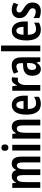

<svg xmlns="http://www.w3.org/2000/svg" viewBox="1434 -2234 810 3719"><g transform="rotate(-90 1839.5 -375.0)"><path d="M531 -553C472 -553 435 -526 410 -472H402C388 -519 352 -553 289 -553C231 -553 188 -525 167 -472H160L148 -543H59V0H171V-268C171 -385 186 -454 248 -454C288 -454 307 -418 307 -332V0H418V-284C418 -397 438 -454 494 -454C534 -454 553 -416 553 -331V0H665V-360C665 -490 622 -553 531 -553Z M839 -753C797 -753 777 -730 777 -685C777 -641 799 -618 839 -618C880 -618 901 -641 901 -685C901 -729 882 -753 839 -753ZM894 -543H783V0H894Z M1242 -553C1188 -553 1146 -525 1122 -472H1115L1103 -543H1014V0H1126V-269C1126 -402 1148 -454 1209 -454C1254 -454 1269 -413 1269 -333V0H1381V-362C1381 -488 1332 -553 1242 -553Z M1666 -552C1542 -552 1478 -452 1478 -268C1478 -102 1537 10 1683 10C1735 10 1781 -1 1823 -26V-121C1779 -93 1741 -82 1697 -82C1624 -82 1589 -134 1588 -242H1846V-309C1846 -453 1784 -552 1666 -552ZM1667 -464C1717 -464 1742 -407 1742 -325H1588C1592 -422 1620 -464 1667 -464Z M2158 -553C2108 -553 2070 -508 2049 -453H2042L2027 -543H1941V0H2052V-279C2052 -372 2088 -435 2147 -435C2164 -435 2179 -433 2191 -428L2203 -546C2186 -551 2172 -553 2158 -553Z M2433 -553C2373 -553 2318 -538 2271 -510L2304 -426C2346 -451 2381 -463 2411 -463C2457 -463 2476 -430 2476 -362V-335L2411 -332C2295 -327 2231 -268 2231 -157C2231 -70 2267 10 2355 10C2416 10 2454 -18 2485 -74H2487L2505 0H2588V-362C2588 -487 2538 -553 2433 -553ZM2436 -256 2477 -259V-207C2477 -128 2446 -80 2399 -80C2363 -80 2344 -106 2344 -161C2344 -221 2374 -253 2436 -256Z M2817 0V-760H2705V0Z M3103 -552C2979 -552 2915 -452 2915 -268C2915 -102 2974 10 3120 10C3172 10 3218 -1 3260 -26V-121C3216 -93 3178 -82 3134 -82C3061 -82 3026 -134 3025 -242H3283V-309C3283 -453 3221 -552 3103 -552ZM3104 -464C3154 -464 3179 -407 3179 -325H3025C3029 -422 3057 -464 3104 -464Z M3650 -154C3650 -237 3604 -280 3538 -320C3472 -360 3456 -375 3456 -408C3456 -441 3477 -461 3514 -461C3549 -461 3582 -447 3612 -426L3646 -514C3603 -540 3560 -553 3509 -553C3410 -553 3348 -496 3348 -404C3348 -323 3389 -276 3457 -238C3523 -202 3539 -181 3539 -149C3539 -109 3516 -88 3475 -88C3429 -88 3382 -107 3348 -131V-20C3386 -1 3432 10 3484 10C3588 10 3650 -47 3650 -154Z"/></g></svg>

Font: Noto Sans Khmer ExtraCondensed SemiBold
Style: Regular
Weight: 600
Width: 2
Designer: Danh Hong and the Monotype Design Team
Foundry: Monotype Imaging Inc.
Version: Version 2.004